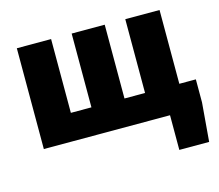

<svg xmlns="http://www.w3.org/2000/svg" viewBox="-97 -624 1050 920"><g transform="rotate(-15 428.0 -164.0)"><path d="M58 0H684V172H832L848 -20V-134H766V-500H596V-134H494V-500H330V-134H228V-500H58Z"/></g></svg>

Font: Source Sans Pro Black
Style: Regular
Weight: 900
Designer: Paul D. Hunt
Foundry: Adobe Systems Incorporated
Version: Version 3.006;hotconv 1.0.111;makeotfexe 2.5.65597